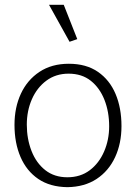

<svg xmlns="http://www.w3.org/2000/svg" viewBox="-20 -762 563 795"><path d="M259 13Q187 12 138.5 -21Q90 -54 65 -112Q40 -170 40 -245Q40 -317 66.5 -374Q93 -431 143.5 -464.5Q194 -498 265 -498Q337 -498 385.5 -464.5Q434 -431 458.5 -373Q483 -315 483 -240Q483 -168 456.5 -111Q430 -54 380 -21Q330 12 259 13ZM259 -28Q313 -28 351.5 -57Q390 -86 411 -134.5Q432 -183 432 -239Q432 -299 412.5 -348.5Q393 -398 356 -427.5Q319 -457 264 -457Q211 -457 172 -428Q133 -399 112 -351Q91 -303 91 -246Q91 -187 110.5 -137Q130 -87 167.5 -57.5Q205 -28 259 -28ZM268 -589 300 -600 244 -742H183Z"/></svg>

Font: Catamaran Thin Thin
Style: Regular
Weight: 250
Version: Version 2.000